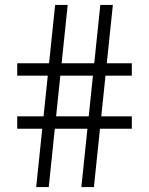

<svg xmlns="http://www.w3.org/2000/svg" viewBox="-20 -760 606 780"><path d="M310.5 0 387.5 -740H438.5L361.5 0ZM50 -237V-287.5H515.5V-237ZM127 0 204 -740H255L178 0ZM50 -452.5V-503H515.5V-452.5Z"/></svg>

Font: Encode Sans Condensed Thin Light
Style: Regular
Weight: 300
Version: Version 3.002